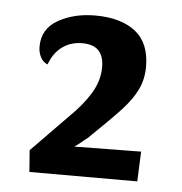

<svg xmlns="http://www.w3.org/2000/svg" viewBox="-38 -810 436 461"><g transform="rotate(5 180.0 -579.0)"><path d="M306 -661Q306 -631 294 -606Q282 -581 257.5 -554.5Q233 -528 181 -478Q174 -473 167 -467Q160 -461 151 -455L312 -457L309 -385H49L45 -437L132 -526Q164 -557 182.5 -587.5Q201 -618 201 -651Q201 -704 149 -704Q121 -704 100.5 -689Q80 -674 70 -646Q59 -650 53 -661.5Q47 -673 47 -687Q47 -730 85 -751.5Q123 -773 174 -773Q236 -773 271 -745.5Q306 -718 306 -661Z"/></g></svg>

Font: Sansita Medium
Style: Regular
Weight: 500
Designer: Pablo Cosgaya
Foundry: Omnibus-Type
Version: Version 1.006